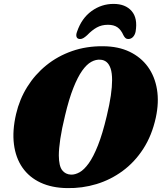

<svg xmlns="http://www.w3.org/2000/svg" viewBox="-20 -951 829 984"><path d="M509 -714Q586.5 -713.5 644.2 -685.8Q702 -658 737.8 -608.8Q773.5 -559.5 784.5 -493Q795.5 -426.5 778.5 -348Q758.5 -256.5 714.2 -188.2Q670 -120 608.5 -74.8Q547 -29.5 474.2 -7.5Q401.5 14.5 324 13Q246 12 188 -15Q130 -42 95.2 -91.8Q60.5 -141.5 51.5 -211.2Q42.5 -281 62.5 -367Q80 -442 119.5 -505.5Q159 -569 217.2 -616.2Q275.5 -663.5 349.2 -689.2Q423 -715 509 -714ZM344.5 -56Q365 -55.5 388 -68.2Q411 -81 434.8 -114Q458.5 -147 482 -206Q505.5 -265 527 -356Q541.5 -416 548 -461.2Q554.5 -506.5 554.5 -540Q554.5 -577 547 -599.5Q539.5 -622 526.2 -633Q513 -644 494.5 -645Q471.5 -647 447.8 -634Q424 -621 401 -588.5Q378 -556 355.8 -500Q333.5 -444 313.5 -359.5Q296.5 -290 289 -239.2Q281.5 -188.5 281.5 -153.5Q282 -100 298.8 -78.5Q315.5 -57 344.5 -56ZM533 -824Q501 -824 476.2 -810.2Q451.5 -796.5 426.5 -770.5Q416 -761 407.5 -756Q399 -751 390.5 -751Q376.5 -751 372.5 -761.5Q368.5 -772 375 -789Q398.5 -857.5 449.2 -894.2Q500 -931 562 -931Q623 -931 654.8 -894.2Q686.5 -857.5 675 -789Q671.5 -772 661.5 -761.5Q651.5 -751 637 -751Q628.5 -751 623 -756Q617.5 -761 612.5 -770.5Q600.5 -798 582 -811Q563.5 -824 533 -824Z"/></svg>

Font: Fraunces
Style: Italic
Weight: 900
Italic angle: -16°
Version: Version 1.000;[0bf87f6ff]